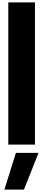

<svg xmlns="http://www.w3.org/2000/svg" viewBox="-20 -1220 365 1620"><path d="M275 0H50V-1200H275ZM17 380 114 70H305L182 380Z"/></svg>

Font: Boldonse
Style: Regular
Weight: 400
Designer: Universitype Foundry
Foundry: Universitype Foundry
Version: Version 1.000; ttfautohint (v1.8.4.7-5d5b)